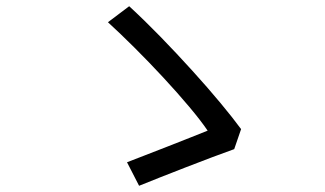

<svg xmlns="http://www.w3.org/2000/svg" viewBox="-20 -660 1040 614"><path d="M729 -183.1Q698.7 -172.4 657.2 -156.7Q615.7 -141.1 571.8 -124Q527.8 -106.9 489 -91.6Q450.2 -76.2 424.8 -65.9L386.2 -141.1Q409.2 -149.9 444.3 -163.6Q479.5 -177.2 517.6 -192.1Q555.7 -207 589.6 -220.5Q623.5 -233.9 644 -242.2Q622.6 -273.9 585.2 -318.4Q547.9 -362.8 502.4 -411.9Q457 -460.9 410.6 -507.1Q364.3 -553.2 325.2 -588.9L393.1 -640.1Q440.9 -596.2 493.2 -542.5Q545.4 -488.8 595.2 -433.8Q645 -378.9 685.5 -330.1Q726.1 -281.2 751 -247.1Z"/></svg>

Font: Source Han Sans CN
Style: Regular
Weight: 400
Designer: Ryoko NISHIZUKA  (kana, bopomofo & ideographs); Paul D. Hunt (Latin, Greek & Cyrillic); Sandoll Communications , Soo-you
Foundry: Adobe
Version: Version 2.004;hotconv 1.0.118;makeotfexe 2.5.65603